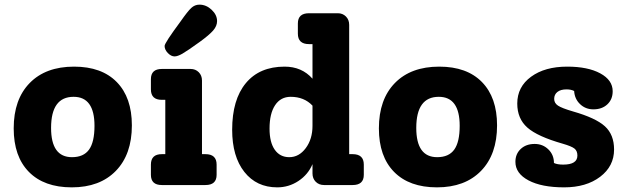

<svg xmlns="http://www.w3.org/2000/svg" viewBox="-20 -797 2707 827"><path d="M289 10Q170 10 104.5 -56.5Q39 -123 39 -244Q39 -369 108 -439.5Q177 -510 299 -510Q418 -510 483 -443.5Q548 -377 548 -257Q548 -132 479 -61Q410 10 289 10ZM290 -120Q340 -120 363.5 -152.5Q387 -185 387 -255Q387 -380 297 -380Q200 -380 200 -246Q200 -120 290 -120Z M689 -599Q689 -612 758 -705Q788 -748 803.5 -762.5Q819 -777 839 -777Q868 -777 891.5 -755Q915 -733 915 -706Q915 -685 898 -665.5Q881 -646 841 -617Q787 -578 766 -566Q745 -554 732 -554Q717 -554 703 -568.5Q689 -583 689 -599ZM677 0Q630 0 630 -44V-88Q630 -133 677 -133H692V-367H677Q630 -367 630 -412V-456Q630 -500 677 -500H801Q822 -500 836 -486Q850 -472 850 -450V-133H865Q913 -133 913 -88V-44Q913 0 865 0Z M1499 -133Q1547 -133 1547 -88V-44Q1547 0 1499 0H1376Q1354 0 1340 -14Q1326 -28 1326 -50V-90Q1307 -45 1265.5 -17.5Q1224 10 1174 10Q1085 10 1032.5 -56.5Q980 -123 980 -238Q980 -368 1039 -439Q1098 -510 1206 -510Q1280 -510 1326 -458V-607H1311Q1263 -607 1263 -652V-696Q1263 -740 1311 -740H1435Q1456 -740 1470 -726Q1484 -712 1484 -690V-133ZM1226 -120Q1268 -120 1297 -159Q1326 -198 1326 -255V-342Q1290 -380 1232 -380Q1189 -380 1165 -344Q1141 -308 1141 -243Q1141 -184 1163.5 -152Q1186 -120 1226 -120Z M1862 10Q1743 10 1677.5 -56.5Q1612 -123 1612 -244Q1612 -369 1681 -439.5Q1750 -510 1872 -510Q1991 -510 2056 -443.5Q2121 -377 2121 -257Q2121 -132 2052 -61Q1983 10 1862 10ZM1863 -120Q1913 -120 1936.5 -152.5Q1960 -185 1960 -255Q1960 -380 1870 -380Q1773 -380 1773 -246Q1773 -120 1863 -120Z M2448 -317Q2546 -289 2585.5 -253Q2625 -217 2625 -153Q2625 -81 2565 -35.5Q2505 10 2410 10Q2313 10 2256.5 -20Q2200 -50 2200 -100Q2200 -134 2223 -155.5Q2246 -177 2283 -177Q2318 -177 2342 -153.5Q2366 -130 2366 -95Q2380 -88 2406 -88Q2467 -88 2467 -127Q2467 -147 2454.5 -157Q2442 -167 2404 -178Q2295 -209 2251.5 -247.5Q2208 -286 2208 -351Q2208 -423 2267.5 -466.5Q2327 -510 2423 -510Q2512 -510 2565.5 -481Q2619 -452 2619 -404Q2619 -369 2596 -347.5Q2573 -326 2536 -326Q2502 -326 2478.5 -348.5Q2455 -371 2453 -405Q2440 -412 2420 -412Q2395 -412 2381 -401Q2367 -390 2367 -371Q2367 -353 2383.5 -342Q2400 -331 2448 -317Z"/></svg>

Font: Solway ExtraBold
Style: Regular
Weight: 800
Designer: Mariya V. Pigoulevskaya
Foundry: The Northern Block Ltd.
Version: Version 1.000;hotconv 1.0.109;makeotfexe 2.5.65596